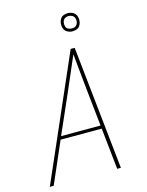

<svg xmlns="http://www.w3.org/2000/svg" viewBox="-136 -1021 848 1104"><g transform="rotate(-15 288.0 -469.0)"><path d="M20 0H43L150 -246H395L421 0H443L365 -735H341ZM158 -265 257 -490Q280 -543 302.5 -595.5Q325 -648 348 -701Q353 -648 358.5 -595.5Q364 -543 369 -490L393 -265ZM378 -830Q390 -830 402 -834Q414 -838 421.5 -848.5Q429 -859 431 -871Q434 -888 429 -904.5Q424 -921 409.5 -929.5Q395 -938 378 -938Q366 -938 354 -934Q342 -930 334.5 -919.5Q327 -909 325 -897Q322 -879 327 -863Q332 -847 346.5 -838.5Q361 -830 378 -830ZM378 -847Q366 -847 356 -852.5Q346 -858 343 -869.5Q340 -881 342 -893Q343 -901 348.5 -908Q354 -915 362 -918Q370 -921 378 -921Q390 -921 400 -915Q410 -909 413.5 -898Q417 -887 415 -875Q413 -867 408 -859.5Q403 -852 394.5 -849.5Q386 -847 378 -847Z"/></g></svg>

Font: Iosevka Sparkle Thin
Style: Italic
Weight: 100
Italic angle: -9°
Designer: Belleve Invis
Foundry: Belleve Invis
Version: Version 4.5.0; ttfautohint (v1.8.3)